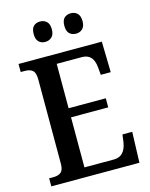

<svg xmlns="http://www.w3.org/2000/svg" viewBox="-133 -998 848 1082"><g transform="rotate(-15 291.0 -457.0)"><path d="M29 -47H54Q83 -47 98.5 -60Q114 -73 114 -109V-600Q114 -640 98.5 -653.5Q83 -667 54 -667H29V-714H515L519 -535H461L457 -580Q450 -659 384 -659H237V-400H454V-347H237V-55H409Q473 -55 486 -134L492 -179H549L543 0H29ZM155 -854Q155 -886 169.5 -900Q184 -914 207 -914Q231 -914 246 -899.5Q261 -885 261 -854Q261 -824 245.5 -809.5Q230 -795 207 -795Q184 -795 169.5 -809.5Q155 -824 155 -854ZM334 -854Q334 -886 348.5 -900Q363 -914 387 -914Q410 -914 425 -899.5Q440 -885 440 -854Q440 -824 425 -809.5Q410 -795 387 -795Q363 -795 348.5 -809.5Q334 -824 334 -854Z"/></g></svg>

Font: Noto Serif NarrowSemiBold
Style: Regular
Weight: 600
Width: 4
Designer: Monotype Design Team
Foundry: Monotype Imaging Inc.
Version: Version 1.001